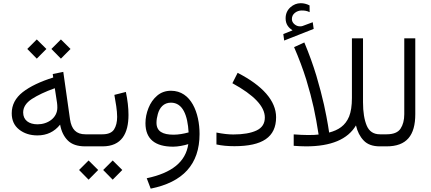

<svg xmlns="http://www.w3.org/2000/svg" viewBox="-20 -901 2655 1182"><path d="M296.4 -599.6 355 -540 414.1 -599.6 355 -658.2ZM147.9 -599.6 206.5 -540 265.6 -599.6 206.5 -658.2ZM524.9 0V-74.2H505.9C448.7 -74.2 420.4 -105 411.1 -166L369.6 -458.5L304.7 -445.3L307.6 -423.8C228 -398.9 165.5 -369.1 120.1 -334C74.7 -298.3 52.2 -254.9 52.2 -203.6C52.2 -160.6 67.4 -127.4 97.7 -103.5C127.9 -79.6 165.5 -67.4 210.4 -67.4C268.1 -67.4 314.5 -89.4 350.1 -133.8C357.4 -92.3 373.5 -60.1 397.5 -36.1C421.4 -12.2 457 0 504.4 0ZM333 -238.3C333 -174.8 273.9 -135.7 211.4 -135.7C158.2 -135.7 122.6 -161.1 122.6 -208.5C122.6 -240.2 140.1 -268.1 175.8 -291.5C211.4 -314.5 258.3 -336.9 317.4 -357.9L331.1 -268.1C332.5 -258.8 333 -249 333 -238.3Z M504.4 0H611.3C729 0 771 -79.6 771 -193.8C771 -237.3 765.6 -284.2 754.9 -335L684.1 -316.9C692.4 -270.5 701.2 -221.2 701.2 -181.6C701.2 -149.9 694.8 -124 682.1 -104C668.9 -84 645 -74.2 610.4 -74.2H504.4ZM615.2 145.5 673.8 205.1 732.9 145.5 673.8 86.9ZM466.8 145.5 525.4 205.1 584.5 145.5 525.4 86.9Z M1208.5 -76.2C1208.5 -205.1 1157.2 -342.3 1032.7 -342.3C999 -342.3 970.7 -332 947.3 -312C923.8 -292 906.2 -266.6 894 -235.8C881.8 -205.1 875.5 -174.3 875.5 -142.6C875.5 -44.4 935.5 2 1046.4 2C1075.7 2 1112.3 -5.4 1139.2 -13.7C1123 96.2 1037.6 163.6 883.3 196.3L907.7 260.3C1105 220.7 1208.5 111.8 1208.5 -76.2ZM1048.8 -71.8C981 -71.8 943.4 -92.3 943.4 -145.5C943.4 -162.1 946.3 -180.2 951.7 -199.2C962.4 -237.8 987.3 -269 1032.2 -269C1106 -269 1135.3 -189.9 1141.1 -85.9C1111.3 -77.6 1078.6 -71.8 1048.8 -71.8Z M1416 -73.2C1386.2 -73.2 1351.6 -77.1 1312.5 -85V-11.7C1345.2 -4.4 1381.8 -1 1423.3 -1C1595.2 -1 1679.7 -56.6 1679.7 -179.2C1679.7 -280.3 1596.7 -374 1442.9 -452.6L1410.6 -388.7C1543.9 -315.9 1610.4 -245.6 1610.4 -177.7C1610.4 -140.1 1593.3 -113.8 1559.1 -97.7C1524.4 -81.5 1477.1 -73.2 1416 -73.2Z M2006.3 -85 1999 -131.3C1994.1 -162.1 1985.8 -203.6 1974.6 -256.3C1962.9 -308.6 1947.3 -368.2 1927.7 -434.6C1907.7 -500.5 1883.3 -568.8 1853.5 -639.6L1790.5 -610.8C1820.3 -542 1845.2 -475.6 1865.2 -411.6C1884.8 -347.2 1899.9 -289.6 1911.1 -238.8C1922.4 -187.5 1932.1 -132.3 1941.4 -72.8C1924.3 -70.3 1904.8 -69.8 1874 -69.8C1848.1 -69.8 1824.7 -71.3 1788.1 -73.7V-3.4C1814 -1.5 1839.4 0 1864.3 0C2018.1 0 2120.6 -43 2171.4 -128.9C2180.2 -90.8 2195.8 -60.1 2218.8 -36.1C2241.2 -12.2 2274.4 0 2318.4 0H2340.3V-74.2H2319.3C2279.8 -74.2 2252.9 -91.8 2237.8 -127.4C2222.7 -163.1 2214.8 -210.9 2214.8 -271.5V-665H2146.5V-297.4C2146.5 -250 2140.6 -212.4 2129.4 -184.1C2106 -127 2063 -100.1 2006.3 -85ZM1724.1 -691.4 1729.5 -651.4 1911.1 -723.1 1905.3 -764.2 1843.3 -741.2C1839.4 -739.7 1836.9 -739.3 1835.9 -739.3C1832.5 -738.8 1829.6 -738.8 1826.7 -738.8C1814 -738.8 1802.7 -743.2 1792.5 -752C1782.2 -760.7 1777.3 -771 1776.9 -783.2C1776.9 -799.3 1783.2 -812.5 1795.9 -822.3C1808.1 -831.5 1821.8 -836.4 1836.9 -836.4C1852.1 -836.4 1868.2 -835.4 1886.2 -826.2L1885.7 -867.7C1867.7 -877 1849.6 -881.3 1831.5 -881.3C1807.6 -881.3 1786.1 -872.6 1767.1 -855.5C1748 -837.9 1738.3 -815.4 1738.3 -788.1C1738.3 -750.5 1757.3 -730 1780.8 -713.9Z M2320.8 0H2359.9C2483.4 0 2536.6 -67.4 2536.6 -198.2V-665H2468.8V-197.8C2468.8 -161.6 2460.9 -131.8 2445.8 -108.9C2430.7 -85.9 2401.9 -74.2 2360.4 -74.2H2320.8Z"/></svg>

Font: Vazirmatn Light
Style: Regular
Weight: 300
Designer: Saber Rastikerdar
Foundry: Saber Rastikerdar
Version: Version 33.003